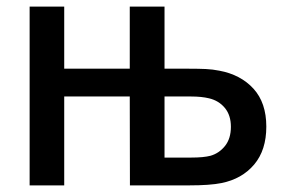

<svg xmlns="http://www.w3.org/2000/svg" viewBox="-20 -560 864 580"><path d="M69.5 -540H174V-352.5H372V-540H477V-352.5H548.5Q581 -352.5 601.8 -351.5Q622.5 -350.5 642.5 -346.5Q707 -334.5 745.8 -292Q784.5 -249.5 784.5 -177.5Q784.5 -106.5 747.8 -63Q711 -19.5 649 -7Q614.5 0 551.5 0H372.5L372 -268.5H174V0H69.5ZM557.5 -84Q595 -84 616 -89.5Q642 -97 659.8 -119.2Q677.5 -141.5 677.5 -177Q677.5 -212 659.2 -234Q641 -256 611.5 -263Q588.5 -268.5 557.5 -268.5H477V-84Z"/></svg>

Font: Manrope KiralyPet SmBd KiralyPet
Style: Regular
Weight: 600
Designer: Mikhail Sharanda
Foundry: Mikhail Sharanda
Version: Version 4.502